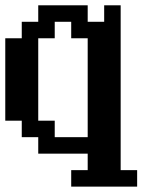

<svg xmlns="http://www.w3.org/2000/svg" viewBox="-20 -567 540 728"><path d="M125 -109.4H187.5V-46.9H312.5V-421.9H250V-484.4H187.5V-421.9H125ZM0 -109.4V-421.9H62.5V-484.4H125V-546.9H312.5V-484.4H375V-546.9H437.5V78.1H500V140.6H250V78.1H312.5V15.6H125V-46.9H62.5V-109.4Z"/></svg>

Font: KH Dot Dougenzaka 16
Style: Regular
Weight: 400
Designer: Original version for X68000 by Keitarou Hiraki (http://hp.vector.co.jp/authors/VA000874/) / TrueType conversion by Homem
Version: Version 1.00.20150527